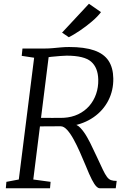

<svg xmlns="http://www.w3.org/2000/svg" viewBox="-20 -1001 674 1021"><path d="M11 0 14 -34 80 -46.5 161.5 -694 95.5 -704 99.5 -743H218.5Q239.5 -743 260.8 -745Q282 -747 303.8 -749Q325.5 -751 347.5 -751Q429 -751 480.5 -733.2Q532 -715.5 556.8 -678.5Q581.5 -641.5 582.5 -584Q583.5 -520 556 -466.5Q528.5 -413 477.8 -377.8Q427 -342.5 359 -331L369 -339.5Q388.5 -341 407.5 -321Q426.5 -301 443.2 -271.5Q460 -242 473.2 -212.8Q486.5 -183.5 495.5 -166Q514.5 -124.5 526.8 -99Q539 -73.5 548.8 -60.5Q558.5 -47.5 570.2 -43.2Q582 -39 600.5 -39L595.5 0H510Q502 0 492 -10Q482 -20 468.5 -46Q455 -72 436 -119.5Q421 -155.5 404.8 -192.2Q388.5 -229 371.5 -260Q354.5 -291 337.2 -310Q320 -329 303.5 -329.5Q301.5 -329.5 286 -329.5Q270.5 -329.5 249.2 -329.2Q228 -329 207.8 -329Q187.5 -329 175.5 -329L183 -374.5Q195 -374.5 215.5 -374.2Q236 -374 258 -374Q280 -374 297 -374.2Q314 -374.5 318.5 -374.5Q361.5 -377 396 -393.5Q430.5 -410 454.5 -437.5Q478.5 -465 491 -501Q503.5 -537 502.5 -578Q501 -641.5 464.5 -673.2Q428 -705 334 -705Q324.5 -705 300.2 -703.2Q276 -701.5 253.2 -699Q230.5 -696.5 224 -694L243 -732L157 -46.5L249 -34L246 0ZM346 -803 310 -827.5 453 -981 517 -936.5Q500 -913.5 469 -887Q438 -860.5 404.5 -838Q371 -815.5 346 -803Z"/></svg>

Font: Merriweather 24pt Light
Style: Italic
Weight: 300
Italic angle: -7.8°
Version: Version 2.101